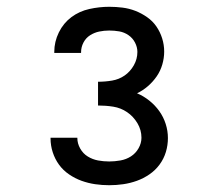

<svg xmlns="http://www.w3.org/2000/svg" viewBox="-20 -863 640 566"><path d="M302 -317Q281 -317 260.5 -320Q240 -323 220.5 -330Q201 -337 183.5 -349Q166 -361 154 -377.5Q142 -394 135.5 -414Q129 -434 129 -455Q129 -456 129 -456Q129 -456 129 -457H208Q208 -457 208 -456.5Q208 -456 208 -456Q208 -440 216.5 -425Q225 -410 239 -401.5Q253 -393 269 -390Q285 -387 302 -387Q318 -387 335 -390Q352 -393 366 -402Q380 -411 388.5 -426Q397 -441 397 -457Q397 -480 385 -500Q373 -520 354.5 -532.5Q336 -545 314 -548.5Q292 -552 269 -552V-622Q290 -622 310.5 -625.5Q331 -629 347.5 -640.5Q364 -652 374.5 -670.5Q385 -689 385 -710Q385 -724 378 -737.5Q371 -751 358.5 -759.5Q346 -768 331.5 -770.5Q317 -773 302 -773Q287 -773 272.5 -770Q258 -767 245.5 -759Q233 -751 226 -737.5Q219 -724 219 -709Q219 -708 219 -708Q219 -708 219 -707H140Q140 -708 140 -709Q140 -710 140 -710Q140 -740 153.5 -767.5Q167 -795 190.5 -812.5Q214 -830 243.5 -836.5Q273 -843 302 -843Q322 -843 341.5 -840.5Q361 -838 379 -831Q397 -824 413.5 -812.5Q430 -801 441 -785Q452 -769 458 -750Q464 -731 464 -711Q464 -692 458.5 -673Q453 -654 442 -638Q431 -622 416 -609Q401 -596 384 -588Q403 -580 420 -566.5Q437 -553 449.5 -535.5Q462 -518 468.5 -497.5Q475 -477 475 -456Q475 -435 469 -415Q463 -395 450.5 -378Q438 -361 420.5 -349Q403 -337 383.5 -330Q364 -323 343.5 -320Q323 -317 302 -317Z"/></svg>

Font: Zed Mono Extended
Style: Regular
Weight: 400
Width: 7
Monospace: yes
Designer: Belleve Invis
Foundry: Belleve Invis
Version: Version 1.0.0; ttfautohint (v1.8.4)